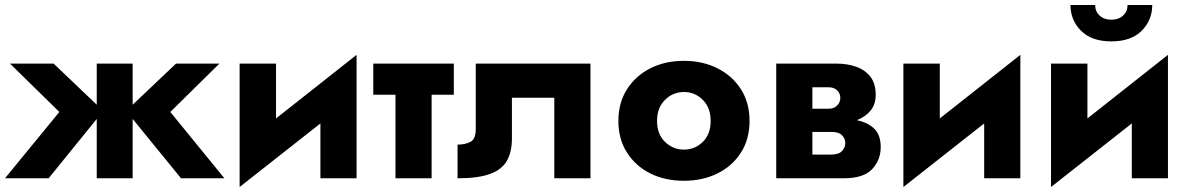

<svg xmlns="http://www.w3.org/2000/svg" viewBox="-20 -715 4766 770"><path d="M195 -460 368 -295V-460H512V-295L686 -460H860L663 -266L880 0H706L512 -238V0H368V-238L175 0H0L218 -266L20 -460Z M1087 -460V-240L1410 -495V0H1265V-220L941 35V-460Z M1477 -460H1800V-335H1711V0H1566V-335H1477Z M2348 -460V0H2203V-323H2033V-160Q2033 -106 2013 -70.5Q1993 -35 1945.5 -17.5Q1898 0 1815 0V-135Q1845 -135 1866.5 -146Q1888 -157 1888 -197V-460Z M2460 -230Q2460 -303 2494.5 -357Q2529 -411 2588 -441Q2647 -471 2723 -471Q2798 -471 2857.5 -441Q2917 -411 2951.5 -357Q2986 -303 2986 -230Q2986 -157 2951.5 -103Q2917 -49 2857.5 -19.5Q2798 10 2723 10Q2647 10 2588 -19.5Q2529 -49 2494.5 -103Q2460 -157 2460 -230ZM2615 -230Q2615 -177 2647 -146Q2679 -115 2723 -115Q2767 -115 2798.5 -146Q2830 -177 2830 -230Q2830 -283 2798.5 -314.5Q2767 -346 2723 -346Q2679 -346 2647 -314.5Q2615 -283 2615 -230Z M3093 -460H3334Q3377 -460 3413 -447.5Q3449 -435 3470.5 -407.5Q3492 -380 3492 -335Q3492 -296 3471 -271Q3450 -246 3416 -233Q3460 -224 3486 -199Q3512 -174 3512 -125Q3512 -73 3477.5 -36.5Q3443 0 3364 0H3093ZM3303 -365H3238V-279H3303Q3325 -279 3337.5 -292Q3350 -305 3350 -323Q3350 -340 3337.5 -352.5Q3325 -365 3303 -365ZM3313 -186H3238V-95H3313Q3344 -95 3357 -109.5Q3370 -124 3370 -141Q3370 -159 3357 -172.5Q3344 -186 3313 -186Z M3749 -460V-240L4072 -495V0H3927V-220L3603 35V-460Z M4273 -695H4372Q4372 -669 4390 -652.5Q4408 -636 4437 -636Q4466 -636 4484 -652.5Q4502 -669 4502 -695H4601Q4601 -634 4558.5 -591.5Q4516 -549 4437 -549Q4358 -549 4315.5 -591.5Q4273 -634 4273 -695ZM4341 -460V-240L4664 -495V0H4519V-220L4195 35V-460Z"/></svg>

Font: Jost*
Style: Bold
Weight: 700
Version: Version 3.7